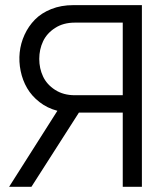

<svg xmlns="http://www.w3.org/2000/svg" viewBox="-20 -720 637 740"><path d="M284.2 -286.1 101.1 0H15.1L201.2 -293Q162.1 -303.2 132.1 -326.7Q102.1 -350.1 84.5 -380.4Q66.9 -410.6 59.6 -446.5Q52.2 -482.4 55.9 -517.8Q59.6 -553.2 74.7 -586.2Q89.8 -619.1 114.7 -644.5Q139.6 -669.9 177.7 -685.1Q215.8 -700.2 262.2 -700.2H526.9V0H453.1V-286.1ZM268.1 -353H453.1V-632.8H268.1Q224.1 -632.8 192.1 -612.1Q160.2 -591.3 145.8 -560.3Q131.3 -529.3 131.3 -492.9Q131.3 -456.5 145.8 -425.5Q160.2 -394.5 192.1 -373.8Q224.1 -353 268.1 -353Z"/></svg>

Font: LT Superior
Style: Regular
Weight: 400
Designer: Daniel Lyons
Foundry: LyonsType
Version: Version 1.000